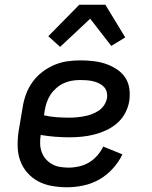

<svg xmlns="http://www.w3.org/2000/svg" viewBox="-20 -783 640 811"><path d="M263 8Q231 8 199.5 2.5Q168 -3 141.5 -17Q115 -31 95 -54Q75 -77 65 -105.5Q55 -134 54.5 -166.5Q54 -199 59 -231L76 -331Q80 -358 90 -385Q100 -412 117 -436Q134 -460 158 -478.5Q182 -497 209 -508.5Q236 -520 263.5 -524Q291 -528 319 -528Q346 -528 373 -525Q400 -522 424.5 -514Q449 -506 471 -492Q493 -478 507.5 -457.5Q522 -437 526 -410.5Q530 -384 526 -356Q522 -331 509 -306Q496 -281 474.5 -262.5Q453 -244 428 -232.5Q403 -221 377 -214.5Q351 -208 324.5 -205.5Q298 -203 273 -203Q242 -203 211.5 -205.5Q181 -208 152 -213Q149 -195 149.5 -176.5Q150 -158 156 -141Q162 -124 173.5 -111Q185 -98 200 -89.5Q215 -81 233.5 -78Q252 -75 270 -75Q292 -75 314 -80Q336 -85 355.5 -96.5Q375 -108 390.5 -125.5Q406 -143 416 -164L497 -131Q482 -99 456.5 -71Q431 -43 399.5 -25Q368 -7 332.5 0.5Q297 8 263 8ZM273 -286Q288 -286 304 -287.5Q320 -289 336 -292Q352 -295 367 -300.5Q382 -306 396.5 -315.5Q411 -325 420 -339Q429 -353 432 -369Q434 -383 430.5 -395.5Q427 -408 418 -417Q409 -426 397 -431.5Q385 -437 372.5 -440Q360 -443 346 -444Q332 -445 318 -445Q301 -445 283.5 -442Q266 -439 249.5 -431.5Q233 -424 218.5 -411.5Q204 -399 194 -384Q184 -369 178 -352Q172 -335 169 -317L166 -296Q191 -290 218 -288Q245 -286 273 -286ZM234 -585 184 -630 315 -763H425L509 -625L450 -589L361 -704Z"/></svg>

Font: Iosevka Medium Extended
Style: Italic
Weight: 500
Width: 7
Italic angle: -9°
Monospace: yes
Designer: Belleve Invis
Foundry: Belleve Invis
Version: Version 32.5.0; ttfautohint (v1.8.4)